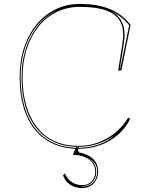

<svg xmlns="http://www.w3.org/2000/svg" viewBox="-20 -743 765 978"><path d="M643 -137Q619 -89 579 -55Q539 -21 488.5 -3Q438 15 379 15Q309 15 253.5 -9.5Q198 -34 159 -81.5Q120 -129 100 -196.5Q80 -264 80 -350Q80 -432 102.5 -500Q125 -568 166 -618Q207 -668 263.5 -695.5Q320 -723 387 -723Q446 -723 494 -711.5Q542 -700 580 -676Q618 -652 645 -616L598 -384H582L604 -525Q614 -589 594.5 -629Q575 -669 524 -688.5Q473 -708 387 -708Q323 -708 269 -682Q215 -656 176.5 -608Q138 -560 116.5 -494.5Q95 -429 95 -350Q95 -268 114.5 -203Q134 -138 170.5 -92.5Q207 -47 259.5 -23.5Q312 0 379 0Q458 0 525 -38Q592 -76 633 -144ZM288 -698Q226 -675 180 -625Q134 -575 109.5 -504.5Q85 -434 85 -350Q85 -265 105 -198Q125 -131 163 -84.5Q201 -38 255.5 -14Q310 10 379 10Q433 10 481.5 -6.5Q530 -23 565 -54Q526 -26 478 -10.5Q430 5 379 5Q311 5 257.5 -19Q204 -43 166.5 -89Q129 -135 109.5 -200.5Q90 -266 90 -350Q90 -433 114 -502.5Q138 -572 182.5 -623Q227 -674 288 -698ZM611 -524 590 -391H592L638 -614Q619 -638 595 -656.5Q571 -675 543 -688Q630 -644 611 -524ZM399 215Q364 215 338 198Q312 181 301 150L311 140Q322 168 345 184Q368 200 399 200Q419 200 433.5 191.5Q448 183 456.5 167Q465 151 465 131Q465 113 457.5 98Q450 83 435.5 71Q421 59 399.5 52.5Q378 46 351 46L367 7H382L376 23L384 34Q415 40 436.5 53Q458 66 469 85.5Q480 105 480 131Q480 155 469.5 174Q459 193 441 204Q423 215 399 215ZM399 208Q433 208 454 186.5Q475 165 475 131Q475 114 469.5 101Q464 88 452.5 78Q441 68 424 62Q447 72 458.5 89.5Q470 107 470 131Q470 154 460 171.5Q450 189 431.5 198Q413 207 389 207Q390 208 392.5 208Q395 208 399 208Z"/></svg>

Font: Kalnia Glaze Thin
Style: Regular
Weight: 100
Version: Version 1.110